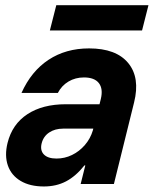

<svg xmlns="http://www.w3.org/2000/svg" viewBox="-20 -692 578 722"><path d="M145 9.2Q92.5 9.2 57.5 -11.7Q22.5 -32.5 9.6 -69.6Q-3.3 -106.7 8.3 -154.2Q25.8 -225 82.9 -262.5Q140 -300 227.5 -300H354.2L359.2 -320Q368.3 -358.3 351.7 -379.6Q335 -400.8 295.8 -400.8Q263.3 -400.8 237.5 -385.4Q211.7 -370 197.5 -342.5H60.8Q97.5 -424.2 162.5 -467.1Q227.5 -510 315 -510Q416.7 -510 462.1 -455Q507.5 -400 484.2 -306.7L408.3 0H283.3L300.8 -70H297.5Q265 -29.2 228.3 -10Q191.7 9.2 145 9.2ZM192.5 -95.8Q223.3 -95.8 250.8 -109.2Q278.3 -122.5 299.2 -146.7Q320 -170.8 329.2 -201.7L330.8 -208.3H217.5Q186.7 -208.3 165 -193.8Q143.3 -179.2 136.7 -153.3Q130 -126.7 145 -111.2Q160 -95.8 192.5 -95.8ZM167.5 -577.5 191.7 -672.5H538.3L514.2 -577.5Z"/></svg>

Font: Funnel Sans
Style: Bold Italic
Weight: 700
Italic angle: -14.036°
Designer: NORD ID, Kristian Moeller
Foundry: Dicotype
Version: Version 1.000